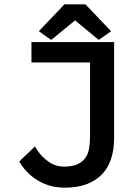

<svg xmlns="http://www.w3.org/2000/svg" viewBox="-20 -853 615 885"><path d="M141 -178 151 -162Q172 -130 204 -107.5Q236 -85 276 -85Q312 -85 335 -95Q358 -105 371.5 -122.5Q385 -140 390 -165.5Q395 -191 395 -222V-565H125V-659H506V-215Q506 -166 493 -124Q480 -82 452.5 -52Q425 -22 382 -5Q339 12 278 12Q212 12 159 -18.5Q106 -49 74 -100L69 -109ZM326 -759 216 -669 159 -709 277 -833H374L492 -709L435 -669Z"/></svg>

Font: Codetta
Style: Bold
Weight: 700
Designer: Ulrich Proeller
Foundry: PROSA GmbH
Version: Version 2.00;September 29, 2018;FontCreator 11.5.0.2427 64-b